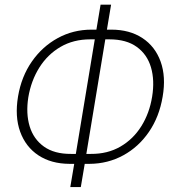

<svg xmlns="http://www.w3.org/2000/svg" viewBox="-20 -760 735 811"><path d="M366.7 -634.8H387.2L404.8 -740.2H449.2L431.6 -634.8H450.2Q527.3 -634.8 581.3 -599.4Q635.3 -564 658.4 -500Q681.6 -436 667 -351.6Q652.8 -266.6 609.1 -202.9Q565.4 -139.2 500.5 -103.8Q435.5 -68.4 358.4 -67.9H337.9L321.3 30.3H276.9L293.5 -67.9H273.4Q195.8 -68.4 142.1 -104Q88.4 -139.6 65.2 -203.6Q42 -267.6 56.2 -352.5Q70.3 -436.5 114.5 -500Q158.7 -563.5 223.9 -599.1Q289.1 -634.8 366.7 -634.8ZM361.3 -593.8Q290 -593.8 235.4 -561.8Q180.7 -529.8 146 -474.4Q111.3 -418.9 99.6 -349.1Q88.9 -280.8 105.2 -226.6Q121.6 -172.4 165.5 -140.9Q209.5 -109.4 280.3 -109.9H300.3L380.4 -593.8ZM424.8 -593.8 344.7 -109.9H363.8Q434.6 -109.4 488.8 -140.9Q543 -172.4 577.1 -227.1Q611.3 -281.7 622.6 -351.6Q633.8 -420.9 617.7 -475.6Q601.6 -530.3 557.6 -562Q513.7 -593.8 441.9 -593.8Z"/></svg>

Font: Inter Display Extra Light
Style: Italic
Weight: 200
Italic angle: -9.39999°
Designer: Rasmus Andersson
Foundry: rsms
Version: Version 4.000;git-4fc901f